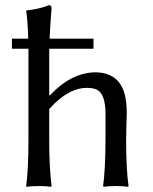

<svg xmlns="http://www.w3.org/2000/svg" viewBox="-20 -718 589 741"><path d="M169.9 -352.1 171.9 -349.1Q251.5 -435.5 345.2 -439Q444.8 -439 463.9 -342.8Q469.2 -315.4 469.2 -280.8Q469.2 -264.6 467.8 -230.5Q466.8 -195.8 466.8 -180.2Q466.8 -64 476.1 0L474.1 2.9Q456.1 0 426.8 0Q397.9 0 379.9 2.9L377.9 0Q386.7 -61.5 387.2 -180.2V-277.8Q387.2 -356.9 352.5 -372.6Q337.9 -378.9 314.9 -378.9Q255.9 -378.9 194.8 -322.8Q181.6 -310.1 169.9 -296.9V-180.2Q169.9 -68.4 179.2 0L176.8 2.9Q158.7 0 129.9 0Q101.1 0 83 2.9L81.1 0Q89.8 -65.9 89.8 -180.2V-481Q89.8 -514.2 89.8 -529.8H25.9V-568.8H88.9Q86.9 -639.6 81.1 -674.8L83 -678.2Q128.9 -682.1 169.9 -698.2Q178.2 -696.3 179.2 -688Q172.9 -608.9 171.4 -568.8H340.8V-529.8H170.4Q170.4 -510.7 169.9 -501Z"/></svg>

Font: Linux Biolinum Capitals O
Style: Small Caps
Weight: 400
Designer: Philipp H. Poll
Foundry: Philipp H. Poll
Version: Version 1.0.4